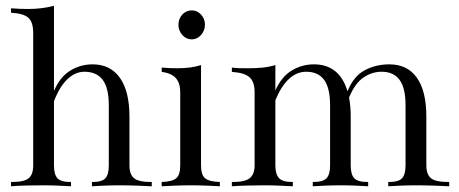

<svg xmlns="http://www.w3.org/2000/svg" viewBox="-20 -652 1606 672"><path d="M18.6 0V-15.1Q63.5 -14.6 79.8 -27.6Q96.2 -40.5 96.2 -73.2V-536.6Q96.2 -574.7 79.3 -589.8Q62.5 -605 18.6 -607.4V-623Q34.2 -621.6 49.1 -621.1Q64 -620.6 78.6 -620.6Q127.9 -620.6 168.9 -631.8V-333.5Q189.5 -382.3 225.3 -404.5Q261.2 -426.8 304.2 -426.8Q366.2 -426.8 399.7 -379.6Q433.1 -332.5 433.1 -243.7V-73.2Q433.1 -40.5 450 -27.6Q466.8 -14.6 511.2 -15.1V0Q494.6 -1 461.7 -2.2Q428.7 -3.4 397.5 -3.4Q369.1 -3.4 342 -2.2Q314.9 -1 301.8 0V-15.1Q335.9 -14.6 348.4 -27.6Q360.8 -40.5 360.8 -73.2V-283.2Q360.8 -344.2 339.4 -372.6Q317.9 -400.9 275.4 -400.9Q243.7 -400.9 216.3 -375.2Q189 -349.6 168.9 -297.9V-73.2Q168.9 -40.5 181.6 -27.6Q194.3 -14.6 228.5 -15.1V0Q212.4 -1 185.8 -2.2Q159.2 -3.4 131.8 -3.4Q103 -3.4 71.5 -2.7Q40 -2 18.6 0Z M545.9 0V-15.1Q582 -16.1 596.4 -27.8Q610.8 -39.6 610.8 -73.2V-329.6Q610.8 -359.9 596.2 -377.7Q581.5 -395.5 545.9 -400.4V-415.5Q561.5 -414.1 575 -413.6Q588.4 -413.1 600.6 -413.1Q650.4 -413.1 683.6 -424.3V-73.2Q683.6 -39.6 698.2 -27.8Q712.9 -16.1 749.5 -15.1V0Q734.9 -1 705.8 -2.2Q676.8 -3.4 647.9 -3.4Q619.1 -3.4 589.8 -2.2Q560.5 -1 545.9 0ZM651.4 -514.2Q631.8 -514.2 618.2 -529.5Q604.5 -544.9 604.5 -565.4Q604.5 -586.4 618.2 -601.1Q631.8 -615.7 651.4 -615.7Q669.9 -615.7 683.6 -601.1Q697.3 -586.4 697.3 -565.4Q697.3 -544.9 683.6 -529.5Q669.9 -514.2 651.4 -514.2Z M791.5 0V-15.1Q836.9 -14.6 854 -28.3Q871.1 -42 871.1 -73.2V-329.6Q871.1 -365.7 853.3 -381.6Q835.4 -397.5 791.5 -400.4V-415.5Q805.2 -413.6 820.3 -413.3Q835.4 -413.1 851.6 -413.1Q877 -413.1 900.1 -415.5Q923.3 -418 943.8 -424.3V-335.4Q964.8 -382.8 1000.5 -404.8Q1036.1 -426.8 1078.6 -426.8Q1168 -426.8 1196.3 -332.5Q1217.8 -385.7 1256.6 -406.2Q1295.4 -426.8 1342.8 -426.8Q1405.3 -426.8 1438.7 -380.4Q1472.2 -334 1472.2 -243.7V-73.2Q1472.2 -40.5 1489.3 -27.6Q1506.3 -14.6 1552.2 -15.1V0Q1535.6 -1 1502 -2.2Q1468.3 -3.4 1436.5 -3.4Q1407.7 -3.4 1380.1 -2.2Q1352.5 -1 1338.9 0V-15.1Q1374 -14.6 1386.7 -27.6Q1399.4 -40.5 1399.4 -73.2V-283.2Q1399.4 -344.2 1378.4 -372.6Q1357.4 -400.9 1315.9 -400.9Q1281.7 -400.9 1252 -380.6Q1222.2 -360.4 1201.7 -310.5Q1207.5 -280.3 1207.5 -243.7V-73.2Q1207.5 -40.5 1220.5 -27.6Q1233.4 -14.6 1268.6 -15.1V0Q1254.9 -1 1227.1 -2.2Q1199.2 -3.4 1171.9 -3.4Q1143.6 -3.4 1116 -2.2Q1088.4 -1 1074.7 0V-15.1Q1109.4 -14.6 1122.3 -27.6Q1135.3 -40.5 1135.3 -73.2V-283.2Q1135.3 -344.2 1114.3 -372.6Q1093.3 -400.9 1051.8 -400.9Q985.4 -400.9 943.8 -301.3V-73.2Q943.8 -42 956.8 -28.3Q969.7 -14.6 1004.9 -15.1V0Q983.9 -1 959 -2.2Q934.1 -3.4 906.7 -3.4Q878.4 -3.4 848.6 -2.7Q818.8 -2 791.5 0Z"/></svg>

Font: Bacasime Antique
Style: Regular
Weight: 400
Designer: The DocRepair Project, Claus Eggers Sørensen
Foundry: Google
Version: Version 2.000